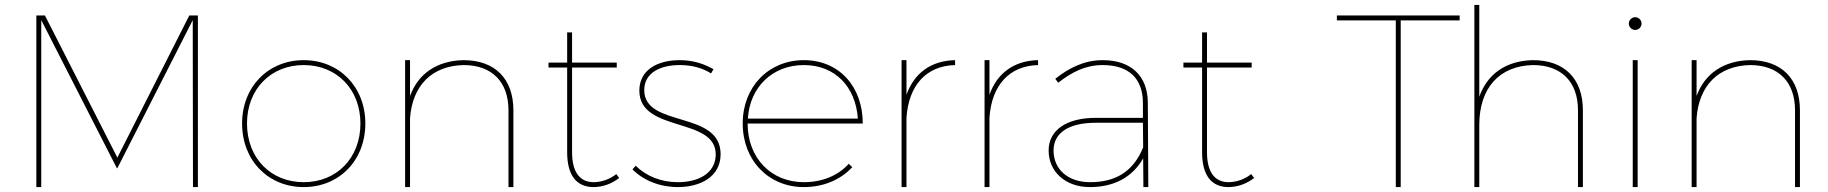

<svg xmlns="http://www.w3.org/2000/svg" viewBox="-20 -762 7444 782"><path d="M128 -699V0H148V-680L456 -77H458L765 -680L766 0H786V-699H751L458 -120L163 -699Z M1217 -517C1073 -517 966 -409 966 -259C966 -108 1073 0 1217 0C1361 0 1468 -108 1468 -259C1468 -409 1361 -517 1217 -517ZM1217 -497C1351 -497 1448 -399 1448 -259C1448 -118 1351 -20 1217 -20C1083 -20 986 -118 986 -259C986 -399 1083 -497 1217 -497Z M1868 -517C1760 -515 1683 -462 1650 -371V-517H1630V0H1650V-281C1660 -414 1739 -494 1868 -497C1983 -497 2051 -429 2051 -313V0H2071V-313C2071 -441 1996 -517 1868 -517Z M2490 -53C2464 -32 2432 -21 2400 -20C2341 -19 2310 -62 2310 -142V-487H2492V-507H2310V-630H2290V-507H2214V-487H2290V-142C2290 -48 2328 1 2400 0C2437 -1 2472 -14 2502 -37Z M2876 -463 2886 -480C2848 -502 2803 -517 2748 -517C2659 -517 2584 -478 2584 -393C2584 -219 2901 -288 2895 -129C2892 -54 2822 -20 2741 -20C2673 -20 2613 -44 2569 -87L2556 -72C2602 -26 2669 0 2741 0C2831 0 2915 -41 2915 -134C2915 -314 2604 -240 2604 -395C2604 -465 2668 -497 2749 -497C2800 -497 2843 -484 2876 -463Z M3254 -20C3121 -20 3025 -118 3025 -259H3494C3494 -409 3398 -517 3254 -517C3111 -517 3005 -409 3005 -259C3005 -108 3111 0 3254 0C3334 0 3404 -30 3451 -81L3437 -95C3394 -47 3329 -20 3254 -20ZM3254 -497C3382 -497 3465 -408 3474 -279H3026C3034 -408 3127 -497 3254 -497Z M3672 -376V-517H3652V0H3672V-283C3681 -415 3753 -494 3870 -497V-517C3772 -515 3703 -464 3672 -376Z M4010 -376V-517H3990V0H4010V-283C4019 -415 4091 -494 4208 -497V-517C4110 -515 4041 -464 4010 -376Z M4657 0 4655 -345C4654 -450 4590 -517 4471 -517C4398 -517 4336 -487 4278 -441L4290 -425C4346 -469 4402 -497 4471 -497C4580 -497 4634 -440 4635 -345V-282H4443C4325 -282 4251 -233 4251 -149C4251 -63 4319 0 4419 0C4512 0 4590 -36 4636 -117L4637 0ZM4420 -20C4329 -20 4271 -73 4271 -149C4271 -221 4333 -262 4443 -262H4635L4636 -162C4595 -60 4520 -20 4420 -20Z M5076 -53C5050 -32 5018 -21 4986 -20C4927 -19 4896 -62 4896 -142V-487H5078V-507H4896V-630H4876V-507H4800V-487H4876V-142C4876 -48 4914 1 4986 0C5023 -1 5058 -14 5088 -37Z M5425 -699V-679H5665V0H5685V-679H5925V-699Z M6224 -517C6114 -515 6038 -461 6005 -368V-742H5985V0H6005V-253C6005 -403 6086 -494 6224 -497C6339 -497 6407 -429 6407 -313V0H6427V-313C6427 -441 6352 -517 6224 -517Z M6640 -692C6626 -692 6614 -680 6614 -666C6614 -652 6626 -640 6640 -640C6654 -640 6666 -652 6666 -666C6666 -680 6654 -692 6640 -692ZM6630 -517V0H6650V-517Z M7108 -517C7000 -515 6923 -462 6890 -371V-517H6870V0H6890V-281C6900 -414 6979 -494 7108 -497C7223 -497 7291 -429 7291 -313V0H7311V-313C7311 -441 7236 -517 7108 -517Z"/></svg>

Font: Montserrat Thin
Style: Regular
Weight: 250
Designer: Julieta Ulanovsky
Foundry: Julieta Ulanovsky
Version: Version 4.000